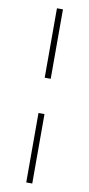

<svg xmlns="http://www.w3.org/2000/svg" viewBox="-99 -798 453 975"><g transform="rotate(10 127.5 -311.0)"><path d="M112 -402V-760H143V-402ZM112 138V-220H143V138Z"/></g></svg>

Font: IBM Plex Sans Hebrew ExtLt
Style: Regular
Weight: 200
Designer: Mike Abbink, Paul van der Laan, Pieter van Rosmalen, Yanek Iontef
Foundry: Bold Monday
Version: Version 1.3